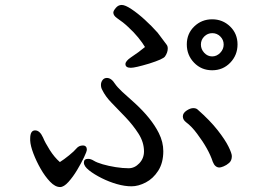

<svg xmlns="http://www.w3.org/2000/svg" viewBox="-20 -742 1040 776"><path d="M509 -468Q487 -468 487 -483Q487 -495 509 -510Q541 -531 566 -552Q556 -569 538.5 -590.5Q521 -612 498 -633Q478 -652 454 -668Q438 -679 438 -691Q438 -698 448 -710Q458 -722 472 -722Q486 -722 511.5 -705Q537 -688 565 -662.5Q593 -637 617 -610Q639 -581 653 -562Q658 -556 658 -546Q658 -530 647 -514Q640 -503 583 -485Q526 -468 509 -468ZM940 -562.5Q940 -519 910.5 -488.5Q881 -458 837.5 -458Q794 -458 764.5 -488.5Q735 -519 735 -562.5Q735 -606 765 -635Q795 -664 837.5 -664Q880 -664 910 -635Q940 -606 940 -562.5ZM805.5 -594.5Q792 -581 792 -562Q792 -543 805.5 -528.5Q819 -514 837.5 -514Q856 -514 870 -528.5Q884 -543 884 -562Q884 -581 870.5 -594.5Q857 -608 838 -608Q819 -608 805.5 -594.5ZM336 -100Q347 -100 359 -92.5Q371 -85 395 -78Q419 -71 447.5 -66.5Q476 -62 500 -62Q524 -62 543 -82Q562 -102 562 -130Q562 -167 540 -201.5Q518 -236 487.5 -268Q457 -300 431.5 -326Q406 -352 393 -379Q388 -388 388 -399Q388 -410 394.5 -418.5Q401 -427 412 -427Q430 -427 445 -403Q453 -391 474 -371L524 -326Q592 -264 622 -204Q640 -168 640 -131Q640 -84 619.5 -52Q599 -20 569 -4.5Q539 11 511.5 11Q484 11 452.5 2Q421 -7 391 -22Q361 -37 340 -53.5Q319 -70 319 -85Q319 -100 336 -100ZM917 -111Q917 -93 906 -83.5Q895 -74 883.5 -69.5Q872 -65 867 -65Q849 -65 840 -88Q823 -140 777 -201Q755 -231 732 -248Q719 -258 719 -271.5Q719 -285 734 -295Q749 -305 761 -305Q773 -305 779 -299Q829 -255 859.5 -216Q890 -177 903.5 -149.5Q917 -122 917 -111ZM102 -182Q102 -215 122 -215Q141 -215 154 -186Q162 -166 181 -136Q200 -106 222 -87Q238 -97 259 -114Q280 -131 289 -142Q299 -154 315 -154Q323 -154 327 -149.5Q331 -145 331 -137.5Q331 -130 319.5 -106Q308 -82 291.5 -54.5Q275 -27 256.5 -6.5Q238 14 223 14Q203 14 182.5 -7.5Q162 -29 144.5 -59.5Q127 -90 115 -121.5Q103 -153 102 -174Z"/></svg>

Font: Moon Stars Kai
Style: Bold
Weight: 700
Designer: GuiWonder
Version: Version 1.101